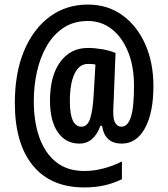

<svg xmlns="http://www.w3.org/2000/svg" viewBox="-20 -738 735 841"><path d="M652 -361Q652 -244 615 -176.5Q578 -109 513 -109Q439 -109 427 -187H420Q391 -109 328 -109Q268 -109 233.5 -158.5Q199 -208 199 -297Q199 -406 244 -467Q289 -528 365 -528Q394 -528 427 -522.5Q460 -517 486 -506L478 -299Q477 -284 476.5 -269Q476 -254 476 -247Q476 -212 486 -197.5Q496 -183 512 -183Q539 -183 553 -224.5Q567 -266 567 -362Q567 -447 541 -511Q515 -575 469.5 -610.5Q424 -646 365 -646Q303 -646 258.5 -616.5Q214 -587 185 -537Q156 -487 142 -424.5Q128 -362 128 -295Q128 -205 152.5 -136Q177 -67 226 -28Q275 11 350 11Q391 11 434.5 -0.5Q478 -12 514 -31V47Q477 65 437 74Q397 83 349 83Q202 83 123.5 -13.5Q45 -110 45 -287Q45 -419 85.5 -515.5Q126 -612 198 -665Q270 -718 365 -718Q452 -718 516.5 -671Q581 -624 616.5 -543.5Q652 -463 652 -361ZM286 -294Q286 -183 337 -183Q363 -183 375 -219Q387 -255 391 -334L398 -455Q391 -457 383 -457.5Q375 -458 365 -458Q327 -458 306.5 -415Q286 -372 286 -294Z"/></svg>

Font: Noto Sans Sinhala ExtraCondensed SemiBold
Style: Regular
Weight: 600
Width: 2
Designer: Jelle Bosma - Monotype Design Team
Foundry: Monotype Imaging Inc.
Version: Version 2.006; ttfautohint (v1.8.4.7-5d5b)